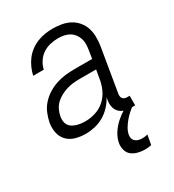

<svg xmlns="http://www.w3.org/2000/svg" viewBox="-182 -630 863 955"><g transform="rotate(-30 250.0 -152.5)"><path d="M152 8Q123 8 95.5 0.5Q68 -7 49 -26Q30 -45 24 -73Q18 -101 23 -130Q28 -156 38.5 -181Q49 -206 67.5 -226.5Q86 -247 109.5 -261.5Q133 -276 158.5 -284.5Q184 -293 210 -296Q236 -299 261 -299H365L372 -343Q375 -360 375.5 -377Q376 -394 371 -409.5Q366 -425 356.5 -437.5Q347 -450 333.5 -458Q320 -466 303.5 -469.5Q287 -473 270 -473Q248 -473 225 -468Q202 -463 182 -450Q162 -437 148.5 -416.5Q135 -396 130 -373H69Q74 -395 83.5 -416.5Q93 -438 107 -456.5Q121 -475 140.5 -489.5Q160 -504 181.5 -512.5Q203 -521 225.5 -524.5Q248 -528 270 -528Q296 -528 321 -523.5Q346 -519 367.5 -507.5Q389 -496 405 -477Q421 -458 428.5 -435Q436 -412 436.5 -386Q437 -360 433 -334L391 -83Q390 -76 391 -69Q392 -62 396 -57Q400 -52 406.5 -49.5Q413 -47 421 -47H435V8H412Q393 8 375 3Q357 -2 345 -15Q333 -28 329.5 -46Q326 -64 329 -83L332 -98Q319 -74 299.5 -53Q280 -32 255.5 -18Q231 -4 204.5 2Q178 8 152 8ZM183 -47Q212 -47 242.5 -57Q273 -67 296 -89Q319 -111 331.5 -140Q344 -169 348 -198L356 -244H262Q243 -244 224 -242Q205 -240 187 -234.5Q169 -229 151 -219.5Q133 -210 119 -196.5Q105 -183 96.5 -165Q88 -147 85 -128Q83 -115 84.5 -102.5Q86 -90 92.5 -80Q99 -70 110 -63.5Q121 -57 133 -53.5Q145 -50 157.5 -48.5Q170 -47 183 -47ZM370 223Q349 223 329 218Q309 213 294 201.5Q279 190 273.5 170.5Q268 151 271 131Q276 103 292.5 77.5Q309 52 331.5 32Q354 12 379.5 -3Q405 -18 432 -28L428 0Q412 11 397 24.5Q382 38 369.5 53Q357 68 347 85Q337 102 334 120Q332 130 335 140Q338 150 346 156.5Q354 163 364 165.5Q374 168 384 168Q392 168 399.5 167Q407 166 415 164L405 219Q396 221 387 222Q378 223 370 223Z"/></g></svg>

Font: Iosevka SS18 Light
Style: Italic
Weight: 300
Italic angle: -9°
Monospace: yes
Designer: Belleve Invis
Foundry: Belleve Invis
Version: Version 25.1.1; ttfautohint (v1.8.4)